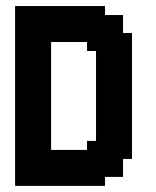

<svg xmlns="http://www.w3.org/2000/svg" viewBox="-20 -608 511 628"><path d="M382.4 -117.6H411.8V-88.2H382.4ZM352.9 -117.6H382.4V-88.2H352.9ZM323.5 -117.6H352.9V-88.2H323.5ZM323.5 -88.2H352.9V-58.8H323.5ZM352.9 -88.2H382.4V-58.8H352.9ZM323.5 -58.8H352.9V-29.4H323.5ZM294.1 -58.8H323.5V-29.4H294.1ZM352.9 -58.8H382.4V-29.4H352.9ZM294.1 -29.4H323.5V0H294.1ZM264.7 -29.4H294.1V0H264.7ZM235.3 -29.4H264.7V0H235.3ZM205.9 -29.4H235.3V0H205.9ZM176.5 -29.4H205.9V0H176.5ZM147.1 -29.4H176.5V0H147.1ZM117.6 -29.4H147.1V0H117.6ZM117.6 -58.8H147.1V-29.4H117.6ZM88.2 -58.8H117.6V-29.4H88.2ZM58.8 -58.8H88.2V-29.4H58.8ZM58.8 -88.2H88.2V-58.8H58.8ZM88.2 -88.2H117.6V-58.8H88.2ZM117.6 -88.2H147.1V-58.8H117.6ZM147.1 -88.2H176.5V-58.8H147.1ZM176.5 -88.2H205.9V-58.8H176.5ZM205.9 -88.2H235.3V-58.8H205.9ZM235.3 -88.2H264.7V-58.8H235.3ZM264.7 -88.2H294.1V-58.8H264.7ZM294.1 -88.2H323.5V-58.8H294.1ZM264.7 -58.8H294.1V-29.4H264.7ZM235.3 -58.8H264.7V-29.4H235.3ZM205.9 -58.8H235.3V-29.4H205.9ZM176.5 -58.8H205.9V-29.4H176.5ZM147.1 -58.8H176.5V-29.4H147.1ZM88.2 -117.6H117.6V-88.2H88.2ZM58.8 -117.6H88.2V-88.2H58.8ZM29.4 -117.6H58.8V-88.2H29.4ZM88.2 -147.1H117.6V-117.6H88.2ZM117.6 -147.1H147.1V-117.6H117.6ZM147.1 -117.6H176.5V-88.2H147.1ZM117.6 -117.6H147.1V-88.2H117.6ZM58.8 -147.1H88.2V-117.6H58.8ZM58.8 -176.5H88.2V-147.1H58.8ZM29.4 -176.5H58.8V-147.1H29.4ZM29.4 -205.9H58.8V-176.5H29.4ZM29.4 -147.1H58.8V-117.6H29.4ZM29.4 -235.3H58.8V-205.9H29.4ZM58.8 -235.3H88.2V-205.9H58.8ZM88.2 -235.3H117.6V-205.9H88.2ZM117.6 -235.3H147.1V-205.9H117.6ZM117.6 -205.9H147.1V-176.5H117.6ZM117.6 -176.5H147.1V-147.1H117.6ZM88.2 -205.9H117.6V-176.5H88.2ZM58.8 -205.9H88.2V-176.5H58.8ZM88.2 -176.5H117.6V-147.1H88.2ZM176.5 -117.6H205.9V-88.2H176.5ZM205.9 -117.6H235.3V-88.2H205.9ZM235.3 -117.6H264.7V-88.2H235.3ZM264.7 -117.6H294.1V-88.2H264.7ZM294.1 -117.6H323.5V-88.2H294.1ZM294.1 -147.1H323.5V-117.6H294.1ZM264.7 -147.1H294.1V-117.6H264.7ZM323.5 -147.1H352.9V-117.6H323.5ZM352.9 -147.1H382.4V-117.6H352.9ZM352.9 -176.5H382.4V-147.1H352.9ZM382.4 -176.5H411.8V-147.1H382.4ZM382.4 -205.9H411.8V-176.5H382.4ZM382.4 -147.1H411.8V-117.6H382.4ZM382.4 -235.3H411.8V-205.9H382.4ZM382.4 -264.7H411.8V-235.3H382.4ZM382.4 -294.1H411.8V-264.7H382.4ZM382.4 -323.5H411.8V-294.1H382.4ZM382.4 -352.9H411.8V-323.5H382.4ZM352.9 -352.9H382.4V-323.5H352.9ZM352.9 -382.4H382.4V-352.9H352.9ZM323.5 -352.9H352.9V-323.5H323.5ZM294.1 -352.9H323.5V-323.5H294.1ZM294.1 -323.5H323.5V-294.1H294.1ZM294.1 -294.1H323.5V-264.7H294.1ZM294.1 -264.7H323.5V-235.3H294.1ZM294.1 -235.3H323.5V-205.9H294.1ZM294.1 -205.9H323.5V-176.5H294.1ZM294.1 -176.5H323.5V-147.1H294.1ZM323.5 -176.5H352.9V-147.1H323.5ZM323.5 -205.9H352.9V-176.5H323.5ZM352.9 -205.9H382.4V-176.5H352.9ZM352.9 -235.3H382.4V-205.9H352.9ZM352.9 -264.7H382.4V-235.3H352.9ZM352.9 -294.1H382.4V-264.7H352.9ZM323.5 -323.5H352.9V-294.1H323.5ZM323.5 -294.1H352.9V-264.7H323.5ZM323.5 -264.7H352.9V-235.3H323.5ZM323.5 -235.3H352.9V-205.9H323.5ZM352.9 -323.5H382.4V-294.1H352.9ZM382.4 -382.4H411.8V-352.9H382.4ZM382.4 -411.8H411.8V-382.4H382.4ZM382.4 -441.2H411.8V-411.8H382.4ZM382.4 -470.6H411.8V-441.2H382.4ZM382.4 -500H411.8V-470.6H382.4ZM352.9 -500H382.4V-470.6H352.9ZM352.9 -529.4H382.4V-500H352.9ZM352.9 -558.8H382.4V-529.4H352.9ZM323.5 -558.8H352.9V-529.4H323.5ZM294.1 -558.8H323.5V-529.4H294.1ZM323.5 -382.4H352.9V-352.9H323.5ZM323.5 -411.8H352.9V-382.4H323.5ZM323.5 -441.2H352.9V-411.8H323.5ZM352.9 -441.2H382.4V-411.8H352.9ZM352.9 -470.6H382.4V-441.2H352.9ZM352.9 -411.8H382.4V-382.4H352.9ZM294.1 -382.4H323.5V-352.9H294.1ZM294.1 -411.8H323.5V-382.4H294.1ZM323.5 -470.6H352.9V-441.2H323.5ZM294.1 -470.6H323.5V-441.2H294.1ZM294.1 -441.2H323.5V-411.8H294.1ZM264.7 -470.6H294.1V-441.2H264.7ZM264.7 -500H294.1V-470.6H264.7ZM294.1 -529.4H323.5V-500H294.1ZM323.5 -529.4H352.9V-500H323.5ZM323.5 -500H352.9V-470.6H323.5ZM294.1 -500H323.5V-470.6H294.1ZM264.7 -529.4H294.1V-500H264.7ZM264.7 -558.8H294.1V-529.4H264.7ZM264.7 -588.2H294.1V-558.8H264.7ZM294.1 -588.2H323.5V-558.8H294.1ZM235.3 -588.2H264.7V-558.8H235.3ZM205.9 -588.2H235.3V-558.8H205.9ZM176.5 -588.2H205.9V-558.8H176.5ZM147.1 -588.2H176.5V-558.8H147.1ZM147.1 -558.8H176.5V-529.4H147.1ZM117.6 -558.8H147.1V-529.4H117.6ZM117.6 -588.2H147.1V-558.8H117.6ZM88.2 -558.8H117.6V-529.4H88.2ZM58.8 -558.8H88.2V-529.4H58.8ZM58.8 -529.4H88.2V-500H58.8ZM58.8 -500H88.2V-470.6H58.8ZM29.4 -500H58.8V-470.6H29.4ZM29.4 -470.6H58.8V-441.2H29.4ZM58.8 -470.6H88.2V-441.2H58.8ZM88.2 -470.6H117.6V-441.2H88.2ZM117.6 -470.6H147.1V-441.2H117.6ZM147.1 -500H176.5V-470.6H147.1ZM176.5 -500H205.9V-470.6H176.5ZM205.9 -500H235.3V-470.6H205.9ZM235.3 -500H264.7V-470.6H235.3ZM235.3 -558.8H264.7V-529.4H235.3ZM235.3 -529.4H264.7V-500H235.3ZM205.9 -529.4H235.3V-500H205.9ZM176.5 -529.4H205.9V-500H176.5ZM205.9 -558.8H235.3V-529.4H205.9ZM176.5 -558.8H205.9V-529.4H176.5ZM147.1 -529.4H176.5V-500H147.1ZM117.6 -529.4H147.1V-500H117.6ZM117.6 -500H147.1V-470.6H117.6ZM88.2 -500H117.6V-470.6H88.2ZM88.2 -529.4H117.6V-500H88.2ZM88.2 -441.2H117.6V-411.8H88.2ZM88.2 -411.8H117.6V-382.4H88.2ZM88.2 -382.4H117.6V-352.9H88.2ZM88.2 -352.9H117.6V-323.5H88.2ZM117.6 -352.9H147.1V-323.5H117.6ZM117.6 -323.5H147.1V-294.1H117.6ZM117.6 -382.4H147.1V-352.9H117.6ZM117.6 -411.8H147.1V-382.4H117.6ZM117.6 -441.2H147.1V-411.8H117.6ZM117.6 -294.1H147.1V-264.7H117.6ZM117.6 -264.7H147.1V-235.3H117.6ZM88.2 -264.7H117.6V-235.3H88.2ZM58.8 -264.7H88.2V-235.3H58.8ZM29.4 -294.1H58.8V-264.7H29.4ZM29.4 -264.7H58.8V-235.3H29.4ZM29.4 -323.5H58.8V-294.1H29.4ZM29.4 -352.9H58.8V-323.5H29.4ZM29.4 -382.4H58.8V-352.9H29.4ZM29.4 -411.8H58.8V-382.4H29.4ZM29.4 -441.2H58.8V-411.8H29.4ZM58.8 -411.8H88.2V-382.4H58.8ZM58.8 -382.4H88.2V-352.9H58.8ZM58.8 -352.9H88.2V-323.5H58.8ZM58.8 -323.5H88.2V-294.1H58.8ZM58.8 -294.1H88.2V-264.7H58.8ZM88.2 -294.1H117.6V-264.7H88.2ZM88.2 -323.5H117.6V-294.1H88.2ZM58.8 -441.2H88.2V-411.8H58.8ZM88.2 -588.2H117.6V-558.8H88.2ZM58.8 -588.2H88.2V-558.8H58.8ZM29.4 -588.2H58.8V-558.8H29.4ZM29.4 -558.8H58.8V-529.4H29.4ZM29.4 -529.4H58.8V-500H29.4ZM29.4 -88.2H58.8V-58.8H29.4ZM29.4 -58.8H58.8V-29.4H29.4ZM29.4 -29.4H58.8V0H29.4ZM58.8 -29.4H88.2V0H58.8ZM88.2 -29.4H117.6V0H88.2Z"/></svg>

Font: Jersey 20
Style: Regular
Weight: 400
Designer: Sarah Cadigan-Fried
Version: Version 1.000; ttfautohint (v1.8.4.7-5d5b)